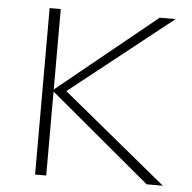

<svg xmlns="http://www.w3.org/2000/svg" viewBox="-49 -707 756 756"><g transform="rotate(5 329.0 -329.0)"><path d="M558 0 161 -332V0H117V-658H161V-340L552 -658H615L211 -338L622 0Z"/></g></svg>

Font: Ysabeau SC Light
Style: Regular
Weight: 300
Designer: Christian Thalmann (Catharsis Fonts)
Version: Version 0.003